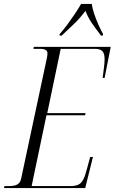

<svg xmlns="http://www.w3.org/2000/svg" viewBox="-43 -951 580 971"><path d="M-23 0 -20 -10H4Q32 -10 46 -19Q60 -28 64 -48L194 -657Q197 -672 197 -682Q197 -704 159 -704H126L128 -714H517L486 -557H476Q480 -586 483 -610.5Q486 -635 486 -652Q486 -681 474.5 -692.5Q463 -704 438 -704H264L196 -379H390L387 -368H192L117 -10H313Q338 -10 353 -17Q368 -24 378 -43Q388 -62 397 -98L413 -157H427L388 0ZM259 -779Q277 -799 297 -826Q317 -853 335.5 -880.5Q354 -908 367 -931H421Q424 -909 433.5 -880.5Q443 -852 455.5 -824.5Q468 -797 478 -779L477 -771H468Q440 -807 421 -835Q402 -863 389 -896Q363 -861 334.5 -833Q306 -805 269 -771H258Z"/></svg>

Font: Noto Serif Display ExtraCondensed Light
Style: Italic
Weight: 300
Width: 2
Italic angle: -12°
Designer: Monotype Design Team
Foundry: Monotype Imaging Inc.
Version: Version 2.009